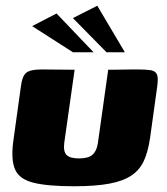

<svg xmlns="http://www.w3.org/2000/svg" viewBox="-20 -642 582 669"><path d="M240 -399 204 -145Q200 -114 212 -102Q224 -90 255 -90Q288 -90 302.5 -103Q317 -116 321 -143L357 -399Q358 -399 372.5 -399Q387 -399 406.5 -399.5Q426 -400 442 -400Q458 -400 461 -400Q488 -400 504.5 -397.5Q521 -395 526.5 -383.5Q532 -372 528 -342L503 -162Q496 -114 481.5 -82Q467 -50 438 -30.5Q409 -11 360.5 -2Q312 7 238 7Q145 7 96 -5.5Q47 -18 32.5 -51.5Q18 -85 26 -148L53 -342Q57 -376 71 -388Q85 -400 124 -400Q154 -400 182 -399.5Q210 -399 240 -399ZM234 -460 92 -551 177 -595 306 -460ZM351 -460 234 -579 319 -622 415 -460Z"/></svg>

Font: Genos ExtraBold
Style: Italic
Weight: 800
Italic angle: -8°
Version: Version 1.010